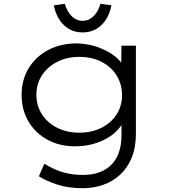

<svg xmlns="http://www.w3.org/2000/svg" viewBox="-20 -763 892 1013"><path d="M417 230Q339 230 281 210.5Q223 191 185 167L214 101Q237 115 267 129Q297 143 335 151.5Q373 160 418 160Q479 160 525 137Q571 114 596 67Q621 20 621 -51V-131L635 -134Q622 -94 584.5 -61.5Q547 -29 493 -10Q439 9 377 9Q294 9 230 -26Q166 -61 130 -122.5Q94 -184 94 -262Q94 -342 131.5 -403.5Q169 -465 235 -499.5Q301 -534 384 -534Q414 -534 447.5 -527.5Q481 -521 512.5 -508Q544 -495 570.5 -477.5Q597 -460 615.5 -437.5Q634 -415 641 -388L619 -391L621 -522H697V-58Q697 16 674.5 70Q652 124 613 159.5Q574 195 523.5 212.5Q473 230 417 230ZM398 -63Q465 -63 516 -89Q567 -115 595.5 -160Q624 -205 624 -262Q623 -321 594.5 -366Q566 -411 515.5 -437Q465 -463 398 -463Q334 -463 282.5 -437Q231 -411 201.5 -366Q172 -321 172 -263Q172 -206 201 -160.5Q230 -115 281.5 -89Q333 -63 398 -63ZM416 -592Q357 -592 317 -630.5Q277 -669 264 -735L322 -743Q334 -701 359 -677Q384 -653 416 -653Q448 -653 473 -677Q498 -701 510 -743L568 -735Q555 -669 515 -630.5Q475 -592 416 -592Z"/></svg>

Font: Lexend Mega Light
Style: Regular
Weight: 300
Version: Version 1.007